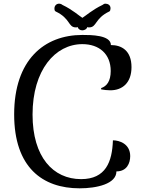

<svg xmlns="http://www.w3.org/2000/svg" viewBox="-20 -1010 768 1044"><path d="M428 -820C220 -820 57 -684 57 -388C57 -100 211 14 413 14C506 14 613 -10 613 -78C670 -78 688 -123 688 -161C688 -228 629 -247 594 -247C590 -130 555 -36 421 -36C269 -36 157 -156 157 -387C157 -629 280 -770 428 -770C519 -770 582 -717 582 -624C582 -568 560 -541 530 -531V-524C544 -521 566 -519 580 -519C646 -519 695 -560 695 -645C695 -735 641 -765 583 -765C583 -820 473 -820 428 -820ZM455 -863C459 -861 461 -861 464 -861C508 -861 493 -909 575 -948C579 -950 581 -958 581 -965C581 -983 566 -990 553 -990C548 -990 543 -988 537 -983C484 -958 443 -922 428 -913C413 -922 373 -958 320 -983C314 -988 307 -990 301 -990C287 -990 276 -979 276 -964C276 -959 276 -952 282 -948C365 -909 349 -861 393 -861C396 -861 398 -861 402 -863C405 -853 415 -845 427 -845C440 -845 452 -852 455 -863Z"/></svg>

Font: Milonga
Style: Regular
Weight: 400
Designer: Pablo Impallari, Brenda Gallo, Rodrigo Fuenzalida
Foundry: Pablo Impallari, Brenda Gallo, Rodrigo Fuenzalida
Version: Version 1.000